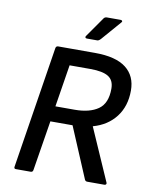

<svg xmlns="http://www.w3.org/2000/svg" viewBox="-92 -912 779 981"><g transform="rotate(10 297.5 -422.0)"><path d="M59 0Q48 0 50 -11L150 -644Q152 -655 163 -655H354Q462 -655 515 -614Q568 -573 568 -497Q568 -416 525.5 -360.5Q483 -305 408 -284V-283L527 -12Q529 -8 526.5 -4Q524 0 518 0H429Q420 0 416 -8L305 -271H190L148 -11Q146 0 136 0ZM202 -351H302Q379 -351 423.5 -382Q468 -413 468 -489Q468 -533 438.5 -551.5Q409 -570 345 -570H237ZM300 -720Q294 -720 292 -724Q290 -728 294 -733L364 -833Q370 -844 382 -844H453Q460 -844 462 -839.5Q464 -835 458 -830L372 -731Q362 -720 354 -720Z"/></g></svg>

Font: Sofia Sans SemiBold
Style: Italic
Weight: 600
Italic angle: -9°
Designer: Botio Nikoltchev, Ani Petrova
Foundry: lettersoup
Version: Version 4.100-B